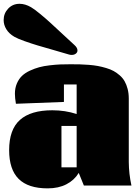

<svg xmlns="http://www.w3.org/2000/svg" viewBox="-21 -991 749 1025"><path d="M0 0ZM376 -751Q392.6 -736.3 392.6 -721.7Q392.6 -711.4 383.8 -704.6Q375 -697.8 361.8 -697.8Q353 -697.8 346.2 -700.2Q321.3 -708 267.6 -723.1Q213.9 -738.3 180.4 -748.3Q147 -758.3 109.9 -771.5Q72.8 -784.7 55.2 -794.9Q26.9 -811.5 12.7 -835Q-1.5 -858.4 -1.5 -883.8Q-1.5 -919.4 22.7 -945.1Q46.9 -970.7 83.5 -970.7Q113.3 -970.7 144.5 -952.6Q161.6 -942.9 192.1 -917.7Q222.7 -892.6 246.8 -870.4Q271 -848.1 314.9 -807.4Q358.9 -766.6 376 -751ZM307.1 -318.8V-97.7H388.2V-318.8ZM666.5 -125.5Q667 -63 680.7 -0.5H426.8L399.4 -67.9Q376 -29.3 333.7 -7.3Q291.5 14.6 233.4 14.6Q129.4 14.6 78.6 -35.9Q27.8 -86.4 27.8 -189.5Q27.8 -299.3 85.4 -350.8Q143.1 -402.3 258.3 -402.3Q327.1 -402.3 388.2 -382.3V-540H320.3V-446.8L64 -437Q58.6 -468.3 58.6 -490.7Q58.6 -521 69.1 -545.4Q79.6 -569.8 96.4 -585.9Q113.3 -602.1 138.7 -613.8Q164.1 -625.5 188.5 -632.1Q212.9 -638.7 244.6 -642.3Q276.4 -646 300.3 -647Q324.2 -647.9 353.5 -647.9Q381.8 -647.9 403.8 -647.5Q425.8 -647 453.1 -644.8Q480.5 -642.6 501.5 -638.7Q522.5 -634.8 545.7 -627.9Q568.8 -621.1 585.7 -611.8Q602.5 -602.5 618.4 -588.6Q634.3 -574.7 644.3 -557.1Q654.3 -539.6 660.4 -516.1Q666.5 -492.7 666.5 -464.8Z"/></svg>

Font: Coda
Style: Heavy
Weight: 800
Version: Version 2.000; ttfautohint (v0.8) -r 50 -G 200 -x